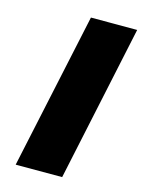

<svg xmlns="http://www.w3.org/2000/svg" viewBox="-103 -720 583 782"><g transform="rotate(15 188.5 -329.0)"><path d="M41 0 182 -658H377L237 0Z"/></g></svg>

Font: Ysabeau Black
Style: Italic
Weight: 900
Italic angle: -12°
Version: Version 2.000;gftools[0.9.27.dev2+g8671c4b]